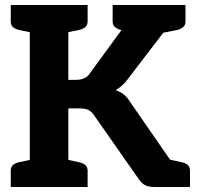

<svg xmlns="http://www.w3.org/2000/svg" viewBox="-20 -747 788 767"><path d="M99 0V-727H253V-428H282Q301 -428 314.5 -433.5Q328 -439 336 -450L515 -695Q529 -713 544.5 -720Q560 -727 583 -727H717L489 -429Q478 -414 466 -404Q454 -394 442 -387Q460 -381 474.5 -369.5Q489 -358 501 -338L735 0H598Q573 0 560 -7Q547 -14 536 -29L354 -289Q344 -303 331.5 -308.5Q319 -314 295 -314H253V0ZM606 -611 516 -684V-727H675L640 -618ZM641 0 587 -123 659 -109ZM23 0V-65Q23 -80 32 -88Q41 -96 57 -99L107 -110L121 0ZM232 0 245 -110 295 -99Q311 -96 320.5 -88Q330 -80 330 -65V0ZM121 -727 107 -617 57 -627Q41 -631 32 -638.5Q23 -646 23 -662V-727ZM330 -727V-662Q330 -646 320.5 -638.5Q311 -631 295 -627L245 -617L232 -727ZM641 0 655 -110 705 -99Q721 -96 730 -88Q739 -80 739 -65V0ZM721 -727V-662Q721 -646 711.5 -638.5Q702 -631 687 -627L636 -617L623 -727ZM529 -727 515 -617 465 -627Q449 -631 439.5 -638.5Q430 -646 430 -662V-727Z"/></svg>

Font: Aleo ExtraBold
Style: Regular
Weight: 800
Designer: Alessio Laiso
Foundry: Alessio Laiso
Version: Version 2.001;gftools[0.9.29]